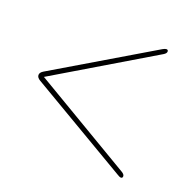

<svg xmlns="http://www.w3.org/2000/svg" viewBox="-85 -641 602 597"><g transform="rotate(20 216.0 -342.0)"><path d="M378.5 -136Q378.5 -129.5 372.5 -129.5Q369 -129.5 361 -134.5L34 -327Q23 -333.5 23 -342Q23 -350.5 34 -357L357.5 -549Q365.5 -553.5 369.5 -553.5Q375.5 -553.5 375.5 -547.5Q375.5 -541.5 366.5 -536L41 -342L369.5 -147.5Q378.5 -142 378.5 -136Z"/></g></svg>

Font: Fraunces 144pt Soft Thin
Style: Regular
Weight: 100
Version: Version 1.000;[0bf87f6ff]